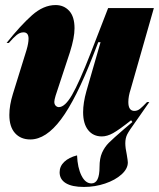

<svg xmlns="http://www.w3.org/2000/svg" viewBox="-20 -540 629 760"><path d="M200 -520Q233 -520 254 -497Q275 -474 275 -428Q275 -391 257 -334L200 -161Q195 -144 195 -137Q195 -127 200.5 -121.5Q206 -116 213 -116Q237 -116 265 -164Q293 -212 339 -330L408 -508H589L497 -186Q488 -159 488 -136Q488 -101 512 -101Q524 -101 534.5 -109.5Q545 -118 562 -136H571L532 -80L518 -60Q491 -23 483.5 -8Q476 7 476 27Q476 45 482 73Q486 97 486 103Q486 128 461 150.5Q436 173 396 186.5Q356 200 312 200Q265 200 240.5 185Q216 170 216 142Q216 118 234.5 100.5Q253 83 285 75Q287 124 302.5 155Q318 186 342 186Q374 186 374 121Q374 87 384 64.5Q394 42 411 25Q428 8 471 -29L504 -57L499 -64Q451 -26 427.5 -13Q404 0 383 0Q349 0 329 -25Q309 -50 309 -96Q309 -133 322 -179L378 -373H369L348 -319Q281 -147 221.5 -67.5Q162 12 100 12Q62 12 39.5 -13Q17 -38 17 -85Q17 -123 31 -168L85 -342Q93 -369 93 -387Q93 -412 73 -412Q59 -412 46 -401.5Q33 -391 15 -370H6Q61 -439 106.5 -479.5Q152 -520 200 -520Z"/></svg>

Font: Nyght Serif Dark Italic
Style: Regular
Weight: 800
Italic angle: -16°
Designer: Maksym Kobuzan
Version: Version 0.400